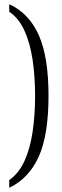

<svg xmlns="http://www.w3.org/2000/svg" viewBox="-20 -772 295 914"><path d="M24 85Q69 54 96 -4.5Q123 -63 135 -143Q147 -223 147 -316Q147 -409 135 -488.5Q123 -568 96 -627Q69 -686 24 -716V-752Q118 -709 164.5 -605Q211 -501 211 -316Q211 -130 164.5 -26.5Q118 77 24 122Z"/></svg>

Font: Noto Serif ExtraCondensed Light
Style: Regular
Weight: 300
Width: 2
Designer: Monotype Design Team
Foundry: Monotype Imaging Inc.
Version: Version 2.014; ttfautohint (v1.8.4.7-5d5b)